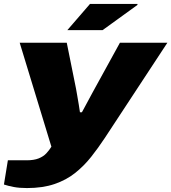

<svg xmlns="http://www.w3.org/2000/svg" viewBox="-53 -745 870 975"><path d="M84 210Q45 210 16.5 204.5Q-12 199 -33 192L-13 69H82Q119 69 143 59.5Q167 50 182 34Q197 18 208 0L47 -528H286L333 -295Q336 -280 339.5 -258Q343 -236 347 -214Q351 -192 353 -175H363Q370 -188 379 -204.5Q388 -221 397 -238Q406 -255 414.5 -270.5Q423 -286 429 -297L556 -528H797L479 -44Q446 6 410 51.5Q374 97 329 133Q284 169 224 189.5Q164 210 84 210ZM289 -592 404 -725H645V-720L468 -592Z"/></svg>

Font: Archivo Expanded Black
Style: Italic
Weight: 900
Width: 7
Italic angle: -10°
Designer: Hector Gatti
Foundry: Omnibus-Type
Version: Version 2.001